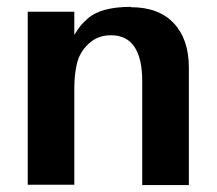

<svg xmlns="http://www.w3.org/2000/svg" viewBox="-20 -534 626 555"><path d="M358.9 -514.2 357.9 -513.2Q439 -513.2 482.4 -466.8Q525.9 -420.4 525.9 -338.9V1H391.1V-298.8Q391.1 -432.1 300.8 -432.1Q262.7 -432.1 236.3 -407.7Q210 -383.3 202.1 -349.1Q194.8 -317.4 194.8 -278.8V0H60.1V-500H194.8V-433.1Q197.3 -437 200.9 -442.6Q204.6 -448.2 205.8 -450Q207 -451.7 209.7 -455.3Q212.4 -459 213.4 -460.2Q214.4 -461.4 217.5 -464.8Q220.7 -468.3 223.4 -470.9Q226.1 -473.6 231 -478Q268.6 -514.2 358.9 -514.2Z"/></svg>

Font: Perun
Style: Bold
Weight: 700
Foundry: Copyright (c) Stefan Peev, Context Ltd, 2016
Version: Version 1.0000